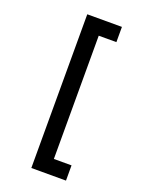

<svg xmlns="http://www.w3.org/2000/svg" viewBox="-173 -876 846 1114"><g transform="rotate(20 250.0 -318.5)"><path d="M166 156V-793H380V-699H271V62H380V156Z"/></g></svg>

Font: Lekton
Style: Bold
Weight: 700
Designer: Paolo Mazzetti, Luciano Perondi, Raffaele Flato, Elena Papassissa, Emilio Macchia, Michela Povoleri, Tobias Seemiller, R
Version: Version 34.000